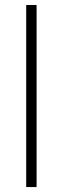

<svg xmlns="http://www.w3.org/2000/svg" viewBox="-20 -756 253 776"><path d="M127.9 -735.8H85.9V0H127.9Z"/></svg>

Font: Raveo ExtraLight
Style: Regular
Weight: 200
Designer: Jakub Foglar, Rasmus Andersson (Inter)
Foundry: Jakubfoglar.com
Version: Version 1.100;Glyphs 3.2.3 (3260)